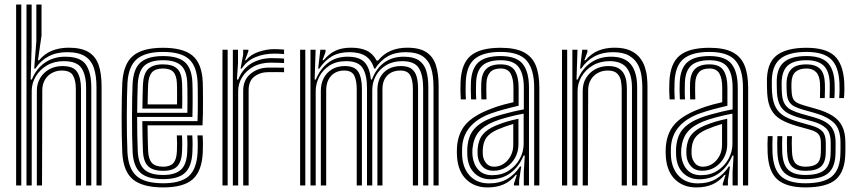

<svg xmlns="http://www.w3.org/2000/svg" viewBox="-20 -820 3790 849"><path d="M406.6 0V-435.3Q406.6 -484.9 395.2 -519.3Q383.8 -553.6 355.5 -571.5Q327.2 -589.3 276.5 -589.3Q229.9 -589.3 194.5 -570.6Q159.1 -551.8 136.4 -516.6H131.2L140.7 -638.4V-800H163.6V-662.6L147.9 -553.4H152.8Q176.6 -582.5 209.9 -595.8Q243.2 -609.1 283.5 -609.1Q340.4 -609.1 372.1 -589.4Q403.7 -569.6 416.5 -531.8Q429.2 -494 429.2 -439.4V0ZM51.3 0V-800H74.2V0ZM142.9 0V-419.1Q142.9 -450.6 157.8 -475.2Q172.7 -499.8 198.4 -513.9Q224 -527.9 256.3 -527.9Q305 -527.9 321.6 -501.3Q338.2 -474.7 338.2 -427.2V0H315.3V-426Q315.3 -465 302.6 -486.6Q289.8 -508.1 253.1 -508.1Q229.8 -508.1 210.2 -497.6Q190.6 -487.1 178.9 -467.7Q167.2 -448.3 167 -421.2L165.8 0ZM97.1 0V-800H119.9V-613.9L115.5 -468.4H120.8Q140.5 -516.9 179.3 -543.3Q218.2 -569.7 269.7 -569.3Q336.9 -568.8 360.3 -533.5Q383.7 -498.3 383.7 -434V0H360.8V-431.2Q360.8 -488.3 340.2 -519Q319.6 -549.6 261.9 -549.6Q219.6 -549.6 187.7 -530.8Q155.7 -511.9 138 -481.8Q120.2 -451.6 120.2 -417.3V0Z M701.9 8.7Q610.8 8.7 568 -26.5Q525.2 -61.7 520.7 -144.9Q519.1 -178.7 518.4 -220.3Q517.7 -262 517.8 -305.1Q517.9 -348.3 518.7 -387Q519.5 -425.8 520.7 -453.5Q525.7 -537.8 568.3 -573.2Q610.9 -608.7 700.6 -608.7Q789.8 -608.7 831.3 -574.1Q872.7 -539.6 876.6 -457.3Q877 -449.6 877.2 -427.9Q877.5 -406.1 877.6 -377.2Q877.7 -348.3 877.3 -318.6Q876.9 -289 875.5 -265.7H632.5Q632.8 -243.6 633 -224Q633.3 -204.5 633.8 -186.8Q634.4 -169.1 635 -152.1Q636.8 -115 652.4 -99Q667.9 -82.9 701.9 -82.9Q731.3 -82.9 745.9 -98.2Q760.4 -113.5 762.2 -150.5Q762.9 -165.6 763 -184.9Q763 -204.2 761.8 -221.4H784.7Q785.9 -203.3 785.8 -183.3Q785.7 -163.4 785.1 -149.6Q782.9 -104.1 763.4 -84.3Q743.9 -64.6 701.9 -64.6Q656.3 -64.6 635.3 -84.7Q614.4 -104.8 612.1 -150.9Q611.2 -171.3 610.7 -193.4Q610.1 -215.5 609.8 -238.5Q609.6 -261.6 609.3 -284.3H853.4Q854.3 -308.7 854.6 -335.7Q854.8 -362.6 854.7 -387.3Q854.6 -412.1 854.3 -430.5Q854.1 -448.9 853.7 -456.2Q850.3 -528.2 814.8 -559.3Q779.3 -590.4 700.6 -590.4Q622.5 -590.4 585.1 -558.7Q547.7 -527 543.5 -451.8Q542.3 -426.9 541.5 -389Q540.8 -351.2 540.7 -307.8Q540.6 -264.5 541.3 -222.4Q542 -180.4 543.5 -147.2Q547.3 -74.2 583.7 -41.9Q620.1 -9.6 701.9 -9.6Q779.3 -9.6 814.7 -41.3Q850.1 -72.9 853.7 -146.3Q854.2 -156.7 854.4 -169.9Q854.6 -183.1 854.3 -196.6Q854 -210.2 853 -221.4H875.9Q877.4 -204.6 877.4 -183.3Q877.4 -162 876.6 -145.4Q872.6 -62.8 832 -27.1Q791.4 8.7 701.9 8.7ZM701.9 -27.9Q632.4 -27.9 601 -56.1Q569.7 -84.2 566.4 -148.1Q565 -178.9 564.3 -219.6Q563.6 -260.4 563.7 -303.5Q563.7 -346.6 564.4 -385.1Q565 -423.5 566.3 -449.8Q570.1 -518.2 603 -545.2Q635.8 -572.1 700.6 -572.1Q766.9 -572.1 797.4 -545.3Q827.9 -518.4 830.8 -455.7Q831.3 -446.9 831.6 -422.5Q831.9 -398 831.8 -366.1Q831.8 -334.2 830.9 -302.8H586.4Q586.4 -260.3 587.1 -220.1Q587.8 -179.9 589.2 -150.1Q592.2 -93.8 618.7 -70.1Q645.1 -46.3 701.9 -46.3Q753.2 -46.3 779.1 -68.7Q805.1 -91.1 807.9 -147.6Q808.6 -163 808.7 -183Q808.7 -203.1 807.4 -221.4H830.3Q831.6 -203.4 831.6 -183.4Q831.5 -163.4 830.8 -147Q827.8 -83.4 797.8 -55.6Q767.9 -27.9 701.9 -27.9ZM586.6 -321.3H808.5Q809 -348.9 809 -375.9Q809 -403 808.7 -424.2Q808.4 -445.4 807.9 -454.8Q805.6 -507.6 780.5 -530.6Q755.4 -553.7 700.6 -553.7Q645.4 -553.7 618.9 -529.9Q592.4 -506 589.2 -448.5Q588.1 -424.7 587.5 -390.6Q586.8 -356.4 586.6 -321.3ZM609.7 -339.8Q609.9 -353.8 610.2 -373.6Q610.5 -393.5 611 -413.4Q611.5 -433.4 612.1 -447.3Q614.7 -495.5 635.8 -515.4Q656.9 -535.4 700.6 -535.4Q743.4 -535.4 763.3 -516.5Q783.1 -497.6 785 -454.3Q785.5 -445.3 785.7 -426.9Q785.9 -408.6 786 -385.7Q786 -362.8 785.6 -339.8ZM632.8 -358.3H762.8Q763.1 -378.6 763 -398.1Q762.9 -417.6 762.8 -432.2Q762.6 -446.9 762.2 -452.3Q760.7 -486.2 746.7 -501.6Q732.7 -517.1 700.6 -517.1Q667.2 -517.1 652.1 -500.2Q636.9 -483.4 635 -446.4Q634.5 -431.9 634 -417.7Q633.5 -403.5 633.3 -388.9Q633 -374.3 632.8 -358.3Z M1009.6 0V-600H1032.4L1032.5 -542L1027.7 -468.4H1033.3Q1052.7 -516.6 1091.8 -539.8Q1131 -563 1181.8 -563Q1195.1 -563 1212.3 -562.3Q1229.6 -561.7 1236.1 -561V-541.3Q1227.5 -541.9 1209.1 -542.4Q1190.8 -543 1177 -543Q1132.6 -543 1100.2 -525Q1067.9 -507 1050.5 -478.3Q1033.1 -449.6 1033.1 -417.2V0ZM963.8 0V-600H986.7V0ZM1055.4 0V-419.1Q1055.4 -467.2 1088.5 -494.1Q1121.6 -521 1167.4 -521Q1183.6 -521 1202.8 -521Q1221.9 -520.9 1236.1 -520.7V-500.8Q1222.1 -501.2 1202.4 -501.2Q1182.7 -501.1 1167.3 -501.1Q1131.3 -501.1 1105.4 -481.9Q1079.4 -462.7 1079.4 -421.2V0ZM1043.7 -516.6 1055.3 -578.5V-600H1078L1078.3 -593.2L1063.5 -553.4H1067.7Q1086.9 -578 1122.5 -590.4Q1158.2 -602.7 1192.5 -602.7Q1200.9 -602.7 1213.9 -602.2Q1226.8 -601.7 1236.1 -600.7V-580.9Q1228.5 -581.8 1216.3 -582.4Q1204 -582.9 1193.4 -582.9Q1146.8 -582.9 1109.2 -567.1Q1071.5 -551.4 1048.9 -516.6Z M1896.9 0V-435.3Q1896.9 -483.6 1886.5 -518.1Q1876 -552.6 1849.3 -571Q1822.6 -589.3 1773.3 -589.3Q1727.3 -589.3 1694.4 -570.7Q1661.5 -552 1639.2 -516.6H1634.6Q1622.6 -555.6 1596.1 -572.5Q1569.7 -589.3 1524.9 -589.3Q1478.5 -589.3 1446.8 -570.4Q1415.1 -551.5 1392.1 -516.6H1386.9L1396.5 -600H1419.3L1419.5 -590.4L1405.9 -553.4H1410.9Q1434.9 -582.5 1463.3 -595.8Q1491.8 -609.1 1531.9 -609.1Q1574.7 -609.1 1602 -595.9Q1629.3 -582.8 1645.4 -552.1H1651.7Q1675.3 -581.5 1707.8 -595.3Q1740.2 -609.1 1780.3 -609.1Q1835.7 -609.1 1865.9 -588.8Q1896.1 -568.5 1907.8 -530.5Q1919.6 -492.6 1919.6 -439.4V0ZM1307.1 0V-600H1330V0ZM1398.7 0V-419.1Q1398.7 -450.6 1411.7 -475.2Q1424.7 -499.8 1448.6 -513.9Q1472.5 -527.9 1504.8 -527.9Q1548.9 -527.9 1564.6 -501.9Q1580.3 -475.8 1580.3 -427.2V0H1557.4V-426Q1557.4 -465 1546 -486.6Q1534.6 -508.1 1501.5 -508.1Q1478.1 -508.1 1460.3 -497.6Q1442.5 -487.1 1432.4 -467.7Q1422.4 -448.3 1422.4 -421.2V0ZM1352.9 0V-600H1375.6L1371.3 -468.4H1376.6Q1396.2 -516.3 1431.5 -543Q1466.7 -569.6 1518.2 -569.3Q1569.6 -569 1592.4 -544.4Q1615.1 -519.7 1620.1 -468.4H1624.7Q1643.3 -517.6 1679.5 -543.7Q1715.8 -569.7 1766.6 -569.3Q1809.1 -569 1832.4 -552.9Q1855.8 -536.8 1864.9 -506.7Q1874 -476.7 1874 -434V0H1851.1V-431.2Q1851.1 -488.3 1832 -519Q1812.9 -549.6 1758.7 -549.6Q1717.3 -549.6 1687.5 -531.7Q1657.7 -513.9 1641.9 -484.7Q1626.1 -455.5 1626.1 -421.5V0H1602.8V-431.2Q1602.8 -488.3 1583.7 -519Q1564.5 -549.6 1510.4 -549.6Q1466.7 -549.6 1436.7 -530Q1406.7 -510.3 1391.3 -480Q1376 -449.7 1376 -417.3V0ZM1648.8 0V-423.4Q1648.8 -455.6 1661.7 -479Q1674.6 -502.4 1698.1 -515.2Q1721.6 -527.9 1753.1 -527.9Q1782.7 -527.9 1799 -516.3Q1815.4 -504.6 1822 -482.1Q1828.6 -459.6 1828.6 -427.2V0H1805.7V-426Q1805.7 -465.7 1794.1 -486.9Q1782.4 -508.1 1749.9 -508.1Q1726.7 -508.1 1708.9 -498.6Q1691.1 -489 1681.1 -470.6Q1671.2 -452.3 1671.2 -425.5V0Z M2342 0V-432.4Q2342 -513.4 2308.9 -551.9Q2275.9 -590.4 2193.6 -590.4Q2117.6 -590.4 2080.1 -560.4Q2042.6 -530.4 2039.5 -457.1Q2038.8 -438 2038.9 -419Q2038.9 -400 2040.3 -380.4H2017.6Q2016.1 -401.7 2016 -419.2Q2015.8 -436.7 2016.6 -458Q2020 -539.2 2061.7 -573.9Q2103.3 -608.7 2193.6 -608.7Q2257.4 -608.7 2294.9 -589.7Q2332.4 -570.6 2348.7 -531.6Q2364.9 -492.6 2364.9 -432.4V0ZM2156.3 -45.3Q2198.5 -45.3 2229.7 -65.5Q2260.9 -85.8 2278.2 -117.5Q2295.5 -149.2 2295.5 -183.1V-317.5Q2263.3 -311.8 2226.2 -302Q2189.2 -292.3 2164.8 -282.4Q2119 -263.5 2096.5 -236.1Q2074 -208.7 2069.2 -162.9Q2068.5 -154.1 2068.7 -145.4Q2068.8 -136.7 2069.6 -129.1Q2074.3 -91.6 2096.1 -68.4Q2117.9 -45.3 2156.3 -45.3ZM2161.6 -64.9Q2131 -64.9 2113 -84Q2095.1 -103 2092.3 -131.3Q2091.6 -139.5 2091.6 -147.1Q2091.5 -154.6 2092 -161.9Q2095.3 -201.5 2114.6 -225Q2133.8 -248.6 2172.4 -264.7Q2198 -275.3 2221.2 -282.2Q2244.4 -289.1 2272.5 -294.8V-181.3Q2272.5 -149.8 2258.2 -123.3Q2243.9 -96.8 2218.9 -80.9Q2193.9 -64.9 2161.6 -64.9ZM2164.6 -82.8Q2188.1 -82.8 2207.3 -95.8Q2226.5 -108.7 2238 -130.6Q2249.6 -152.5 2249.6 -179.4V-271.8Q2232.6 -267.1 2215.6 -261.1Q2198.6 -255.1 2180.2 -247.2Q2146.9 -232.5 2131.9 -212.9Q2116.9 -193.2 2114.9 -160.7Q2114.4 -152.3 2114.6 -145.6Q2114.8 -139 2115.3 -133.1Q2117.2 -113.7 2130 -98.3Q2142.7 -82.8 2164.6 -82.8ZM2135.9 8.8Q2079.1 8.8 2042.9 -25.5Q2006.7 -59.7 2001.1 -123.8Q2000.1 -135.9 2000.1 -147.4Q2000 -158.8 2000.8 -170.6Q2005.6 -230.9 2038.4 -269.1Q2071.3 -307.3 2141.5 -335.2Q2158 -341.9 2174 -347.4Q2189.9 -352.8 2208.4 -357.8Q2226.9 -362.9 2250.4 -368.1V-432.5Q2250.4 -471.9 2237.9 -494.5Q2225.5 -517.1 2193.6 -517.1Q2161.9 -517.1 2147.1 -500.3Q2132.3 -483.5 2130.9 -452.4Q2130.6 -443.2 2130.4 -422.5Q2130.3 -401.8 2131.2 -380.4H2108.5Q2107.5 -402.8 2107.6 -422.1Q2107.8 -441.5 2108.2 -454.5Q2109.9 -495.1 2130.2 -515.2Q2150.5 -535.4 2193.6 -535.4Q2238.7 -535.4 2256 -508.5Q2273.3 -481.5 2273.3 -432.5V-352.4Q2241 -345.1 2208.2 -336.1Q2175.5 -327.2 2149.4 -317.8Q2089.9 -295.9 2058.2 -258.5Q2026.4 -221.2 2023.6 -168.8Q2023.2 -158.9 2023.1 -147.5Q2023 -136 2023.9 -125.7Q2028.3 -72.6 2059.4 -40.9Q2090.4 -9.1 2142.5 -9.1Q2189.3 -9.1 2223 -28.8Q2256.7 -48.6 2279.5 -83.8H2284.7L2275.5 -21.9V0H2252.8L2252.4 -7.1L2265.3 -46.9H2261Q2237.3 -17.9 2206.6 -4.5Q2176 8.8 2135.9 8.8ZM2296.2 0.1V-58.3L2300.4 -131.9H2295.1Q2275.6 -83.7 2237.9 -55.4Q2200.2 -27.1 2148.7 -27.3Q2106.1 -27.4 2078.4 -54.1Q2050.7 -80.7 2046.8 -127.3Q2046.1 -136.6 2046 -147.1Q2046 -157.6 2046.5 -166.9Q2050.3 -219.5 2077 -249.8Q2103.6 -280 2157.2 -300.1Q2173.8 -306.4 2197.8 -313.2Q2221.8 -320.1 2247.8 -326.2Q2273.7 -332.3 2296.3 -336.3V-432.4Q2296.3 -491.8 2273.9 -522.7Q2251.5 -553.7 2193.6 -553.7Q2140.1 -553.7 2113.8 -530.7Q2087.4 -507.6 2085.3 -455Q2084.8 -440.3 2084.6 -420.7Q2084.5 -401.1 2085.8 -380.4H2063.1Q2061.8 -401 2061.8 -420.7Q2061.7 -440.4 2062.3 -455.4Q2064.9 -516.9 2095.7 -544.5Q2126.5 -572.1 2193.6 -572.1Q2263.2 -572.1 2291.1 -537.6Q2319.1 -503.1 2319.1 -432.4V0.1Z M2820.3 0V-435.3Q2820.3 -455.6 2817 -481.8Q2813.7 -508 2801.5 -532.6Q2789.3 -557.2 2762.9 -573.2Q2736.5 -589.3 2690.3 -589.3Q2643.8 -589.3 2608.3 -570.4Q2572.9 -551.5 2550.1 -516.6H2544.9L2554.5 -600H2577.3L2577.5 -590.4L2563.9 -553.4H2568.9Q2593.2 -582.5 2625.2 -595.8Q2657.1 -609.1 2697.2 -609.1Q2738.8 -609.1 2765.7 -597.2Q2792.6 -585.2 2808.3 -565.7Q2824 -546.3 2831.4 -523.5Q2838.9 -500.7 2840.9 -478.6Q2843 -456.5 2843 -439.4V0ZM2465.1 0V-600H2488V0ZM2556.7 0V-419.1Q2556.7 -450.6 2571.5 -475.2Q2586.4 -499.8 2612.1 -513.9Q2637.8 -527.9 2670.1 -527.9Q2698.8 -527.9 2715.4 -517.8Q2732 -507.6 2739.8 -491.9Q2747.6 -476.2 2749.8 -458.8Q2752 -441.5 2752 -427.2V0H2729.1V-426Q2729.1 -443.7 2725.6 -462.7Q2722 -481.8 2708.9 -495Q2695.7 -508.1 2666.9 -508.1Q2643.5 -508.1 2623.9 -497.6Q2604.3 -487.1 2592.6 -467.7Q2580.9 -448.3 2580.8 -421.2L2579.6 0ZM2510.9 0V-600H2533.6L2529.3 -468.4H2534.6Q2554.2 -516.9 2593.1 -543.3Q2631.9 -569.7 2683.5 -569.3Q2742.6 -568.9 2770 -534.8Q2797.4 -500.7 2797.4 -434V0H2774.5V-431.2Q2774.5 -490.5 2750.9 -520.1Q2727.4 -549.6 2675.7 -549.6Q2633.3 -549.6 2601.4 -530.8Q2569.5 -511.9 2551.7 -481.8Q2534 -451.6 2534 -417.3V0Z M3265.3 0V-432.4Q3265.3 -513.4 3232.2 -551.9Q3199.1 -590.4 3116.9 -590.4Q3040.8 -590.4 3003.3 -560.4Q2965.8 -530.4 2962.8 -457.1Q2962.1 -438 2962.1 -419Q2962.2 -400 2963.5 -380.4H2940.9Q2939.4 -401.7 2939.2 -419.2Q2939 -436.7 2939.9 -458Q2943.2 -539.2 2984.9 -573.9Q3026.6 -608.7 3116.9 -608.7Q3180.7 -608.7 3218.2 -589.7Q3255.6 -570.6 3271.9 -531.6Q3288.2 -492.6 3288.2 -432.4V0ZM3079.6 -45.3Q3121.7 -45.3 3152.9 -65.5Q3184.1 -85.8 3201.4 -117.5Q3218.7 -149.2 3218.7 -183.1V-317.5Q3186.6 -311.8 3149.5 -302Q3112.4 -292.3 3088.1 -282.4Q3042.3 -263.5 3019.8 -236.1Q2997.3 -208.7 2992.5 -162.9Q2991.7 -154.1 2991.9 -145.4Q2992.1 -136.7 2992.8 -129.1Q2997.6 -91.6 3019.4 -68.4Q3041.2 -45.3 3079.6 -45.3ZM3084.8 -64.9Q3054.2 -64.9 3036.3 -84Q3018.3 -103 3015.6 -131.3Q3014.8 -139.5 3014.8 -147.1Q3014.8 -154.6 3015.3 -161.9Q3018.6 -201.5 3037.8 -225Q3057.1 -248.6 3095.6 -264.7Q3121.3 -275.3 3144.5 -282.2Q3167.7 -289.1 3195.7 -294.8V-181.3Q3195.7 -149.8 3181.4 -123.3Q3167.1 -96.8 3142.1 -80.9Q3117.1 -64.9 3084.8 -64.9ZM3087.8 -82.8Q3111.3 -82.8 3130.5 -95.8Q3149.8 -108.7 3161.3 -130.6Q3172.8 -152.5 3172.8 -179.4V-271.8Q3155.8 -267.1 3138.8 -261.1Q3121.9 -255.1 3103.5 -247.2Q3070.1 -232.5 3055.1 -212.9Q3040.1 -193.2 3038.2 -160.7Q3037.6 -152.3 3037.8 -145.6Q3038 -139 3038.5 -133.1Q3040.5 -113.7 3053.2 -98.3Q3066 -82.8 3087.8 -82.8ZM3059.1 8.8Q3002.3 8.8 2966.1 -25.5Q2929.9 -59.7 2924.4 -123.8Q2923.4 -135.9 2923.3 -147.4Q2923.3 -158.8 2924.1 -170.6Q2928.8 -230.9 2961.7 -269.1Q2994.5 -307.3 3064.7 -335.2Q3081.3 -341.9 3097.2 -347.4Q3113.2 -352.8 3131.7 -357.8Q3150.1 -362.9 3173.6 -368.1V-432.5Q3173.6 -471.9 3161.2 -494.5Q3148.7 -517.1 3116.9 -517.1Q3085.1 -517.1 3070.3 -500.3Q3055.5 -483.5 3054.2 -452.4Q3053.8 -443.2 3053.7 -422.5Q3053.5 -401.8 3054.5 -380.4H3031.7Q3030.7 -402.8 3030.9 -422.1Q3031 -441.5 3031.4 -454.5Q3033.1 -495.1 3053.4 -515.2Q3073.8 -535.4 3116.9 -535.4Q3161.9 -535.4 3179.2 -508.5Q3196.5 -481.5 3196.5 -432.5V-352.4Q3164.3 -345.1 3131.5 -336.1Q3098.7 -327.2 3072.6 -317.8Q3013.2 -295.9 2981.4 -258.5Q2949.7 -221.2 2946.8 -168.8Q2946.4 -158.9 2946.3 -147.5Q2946.3 -136 2947.1 -125.7Q2951.6 -72.6 2982.6 -40.9Q3013.6 -9.1 3065.7 -9.1Q3112.5 -9.1 3146.3 -28.8Q3180 -48.6 3202.7 -83.8H3208L3198.7 -21.9V0H3176.1L3175.7 -7.1L3188.5 -46.9H3184.2Q3160.5 -17.9 3129.9 -4.5Q3099.2 8.8 3059.1 8.8ZM3219.4 0.1V-58.3L3223.6 -131.9H3218.4Q3198.9 -83.7 3161.2 -55.4Q3123.5 -27.1 3072 -27.3Q3029.3 -27.4 3001.6 -54.1Q2974 -80.7 2970 -127.3Q2969.3 -136.6 2969.3 -147.1Q2969.2 -157.6 2969.7 -166.9Q2973.6 -219.5 3000.2 -249.8Q3026.8 -280 3080.4 -300.1Q3097.1 -306.4 3121.1 -313.2Q3145.1 -320.1 3171 -326.2Q3196.9 -332.3 3219.5 -336.3V-432.4Q3219.5 -491.8 3197.2 -522.7Q3174.8 -553.7 3116.9 -553.7Q3063.4 -553.7 3037 -530.7Q3010.6 -507.6 3008.5 -455Q3008 -440.3 3007.9 -420.7Q3007.7 -401.1 3009.1 -380.4H2986.3Q2985.1 -401 2985 -420.7Q2985 -440.4 2985.6 -455.4Q2988.1 -516.9 3019 -544.5Q3049.8 -572.1 3116.9 -572.1Q3186.5 -572.1 3214.4 -537.6Q3242.3 -503.1 3242.3 -432.4V0.1Z M3541.2 8.7Q3457.5 8.7 3417.6 -26.3Q3377.7 -61.3 3374.3 -145.4Q3373.5 -164.8 3373.7 -183.5Q3373.9 -202.2 3375 -218H3396.4Q3395.4 -204.3 3395.3 -184Q3395.2 -163.7 3395.8 -146.4Q3399 -71.7 3433.5 -40.6Q3468.1 -9.6 3541.2 -9.6Q3623.9 -9.6 3659.6 -40.7Q3695.3 -71.8 3696.2 -142.5Q3696.6 -152.4 3696.6 -159.3Q3696.7 -166.2 3696.6 -172.9Q3696.6 -179.7 3696.6 -189.1Q3696.6 -249.5 3667.2 -277.2Q3637.8 -304.9 3583.5 -320.2L3530.8 -335Q3509 -341.2 3493.4 -349Q3477.8 -356.8 3469.1 -371Q3460.4 -385.3 3459 -410.5Q3458.5 -421.8 3458.1 -431.2Q3457.6 -440.7 3458 -452.1Q3459.4 -495.1 3480.1 -515.2Q3500.8 -535.4 3546.3 -535.4Q3585.9 -535.4 3606 -515.7Q3626 -496 3627.5 -450.9Q3627.9 -440.4 3627.8 -424.2Q3627.7 -407.9 3626.9 -386.4H3605.7Q3606.4 -405 3606.4 -424.1Q3606.5 -443.1 3606.1 -449.8Q3604.3 -485.2 3588.7 -501.1Q3573.2 -517.1 3546.3 -517.1Q3514.4 -517.1 3497.4 -501.9Q3480.5 -486.8 3479.7 -452Q3479.3 -440.1 3479.6 -431.1Q3479.8 -422.2 3480.7 -410.6Q3482.2 -391.1 3488.6 -380.6Q3495 -370.1 3507 -364.4Q3519 -358.7 3536.7 -353.5L3588.6 -338.7Q3631.1 -326.6 3659.9 -309Q3688.8 -291.3 3703.5 -262.8Q3718.2 -234.2 3718.2 -189.1Q3718.2 -179.3 3718.3 -172.5Q3718.4 -165.6 3718.3 -158.8Q3718.2 -152.1 3717.9 -142.4Q3716.8 -62.7 3676.6 -27Q3636.3 8.7 3541.2 8.7ZM3541.2 -27.9Q3479.1 -27.9 3449.6 -55Q3420.1 -82.1 3417.4 -147.3Q3416.8 -163.5 3416.8 -183.8Q3416.8 -204.1 3417.7 -218H3439.1Q3438.2 -204.2 3438.4 -184Q3438.5 -163.8 3438.9 -148.2Q3441.2 -92.4 3465.6 -69.4Q3490 -46.3 3541.2 -46.3Q3599.9 -46.3 3626 -68.5Q3652.1 -90.8 3653 -142.9Q3653.3 -155.6 3653.3 -165.9Q3653.2 -176.3 3653.2 -189.1Q3653.2 -233.7 3632.4 -253.2Q3611.6 -272.6 3573.1 -283.2L3519.2 -298.1Q3486.8 -307 3464.6 -319Q3442.3 -331.1 3430.2 -352.3Q3418.1 -373.6 3415.6 -409.8Q3414.9 -421.7 3414.9 -432.2Q3414.8 -442.8 3414.6 -452.3Q3413 -515.2 3444.6 -543.7Q3476.2 -572.1 3546.3 -572.1Q3609.2 -572.1 3638.2 -544.1Q3667.3 -516.1 3670.4 -454.5Q3671.1 -444 3671 -424.1Q3670.9 -404.2 3669.5 -386.4H3648.2Q3648.8 -404.1 3649.1 -424.1Q3649.5 -444.1 3649.1 -451.5Q3647.1 -506.7 3621.8 -530.2Q3596.5 -553.7 3546.3 -553.7Q3489.4 -553.7 3463.2 -529.9Q3436.9 -506.1 3436.3 -452.7Q3436.1 -440.6 3436.5 -430.8Q3436.8 -421 3437.3 -410.5Q3438.8 -379.6 3449 -361.8Q3459.2 -344.1 3478.2 -334.2Q3497.3 -324.4 3525 -316.5L3578.2 -301.6Q3628 -287.9 3651.5 -263.6Q3674.9 -239.3 3674.9 -189.1Q3674.9 -178.3 3674.9 -167.4Q3675 -156.4 3674.5 -142.7Q3673.6 -81.6 3642.9 -54.7Q3612.3 -27.9 3541.2 -27.9ZM3541.2 -64.6Q3501.5 -64.6 3481.8 -83.4Q3462.2 -102.2 3460.5 -149Q3460 -163.7 3459.8 -183.4Q3459.5 -203.1 3460.5 -218H3481.8Q3480.9 -203.4 3481.1 -186.8Q3481.3 -170.3 3482 -149.7Q3483.3 -113.3 3497.4 -98.1Q3511.6 -82.9 3541.2 -82.9Q3576.8 -82.9 3592.8 -96.8Q3608.7 -110.6 3609.5 -143.1Q3610 -157.2 3610 -166.7Q3610 -176.2 3609.8 -189.1Q3609.5 -215.6 3598.4 -227.6Q3587.2 -239.5 3562.8 -246.3L3507.4 -261.8Q3463.9 -274 3434.6 -290.5Q3405.4 -307 3390.1 -335.2Q3374.7 -363.3 3372.3 -410.2Q3371.7 -423.6 3371.6 -433.1Q3371.4 -442.6 3371.3 -453.2Q3368.9 -537.7 3411.9 -573.2Q3455 -608.7 3546.3 -608.7Q3631 -608.7 3669.6 -573.4Q3708.2 -538.1 3713.2 -456.6Q3714 -444.6 3713.8 -424.8Q3713.6 -405 3712 -386.4H3690.7Q3692.3 -404.8 3692.4 -424.6Q3692.4 -444.5 3691.8 -455.5Q3688 -527.4 3654 -558.9Q3620.1 -590.4 3546.3 -590.4Q3465 -590.4 3428 -558Q3391 -525.7 3393 -452.4Q3393.1 -442.5 3393.1 -432.7Q3393.1 -422.9 3394 -410.3Q3397.2 -367.6 3411.4 -343.1Q3425.5 -318.6 3451 -304.7Q3476.4 -290.8 3513.3 -280.3L3568 -264.8Q3601.3 -255.4 3616.4 -239.3Q3631.5 -223.2 3631.5 -189.1Q3631.5 -179.7 3631.6 -173Q3631.6 -166.3 3631.6 -159.5Q3631.5 -152.7 3631.2 -142.7Q3630.4 -101.7 3609.9 -83.2Q3589.3 -64.6 3541.2 -64.6Z"/></svg>

Font: Big Shoulders Inline Text Thin
Style: Regular
Weight: 100
Designer: Patric King
Foundry: XO Type Co
Version: Version 2.002